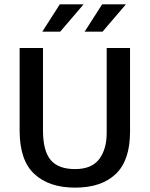

<svg xmlns="http://www.w3.org/2000/svg" viewBox="-20 -850 687 880"><path d="M70 -630H177V-253Q177 -159 212 -117Q247 -75 324 -75Q400 -75 434.5 -120.5Q469 -166 469 -241V-630H576V-246Q576 -115 510.5 -52.5Q445 10 324 10Q205 10 137.5 -52.5Q70 -115 70 -251ZM256 -705H174L254 -830H363ZM450 -705H368L448 -830H557Z"/></svg>

Font: Ek Mukta Medium
Style: Regular
Weight: 500
Designer: Girish Dalvi and Yashodeep Gholap
Foundry: Ek Type
Version: Version 2.538;PS 1.002;hotconv 16.6.51;makeotf.lib2.5.65220;